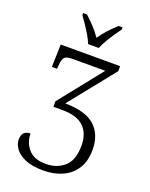

<svg xmlns="http://www.w3.org/2000/svg" viewBox="-170 -1020 875 1118"><g transform="rotate(20 267.0 -460.5)"><path d="M235 -771Q226 -794 210.5 -820.5Q195 -847 177.5 -873Q160 -899 146 -918V-931H170Q199 -904 223 -878.5Q247 -853 268 -822Q289 -853 312.5 -878.5Q336 -904 366 -931H390V-918Q376 -899 358.5 -873Q341 -847 325.5 -820.5Q310 -794 301 -771ZM241 10Q171 10 128 -8.5Q85 -27 65 -55Q45 -83 45 -111Q45 -140 59 -153.5Q73 -167 98 -167Q98 -112 133 -71.5Q168 -31 241 -31Q310 -31 355.5 -71.5Q401 -112 401 -202Q401 -277 358.5 -318Q316 -359 223 -359H170V-393L382 -659H182Q145 -659 132 -648Q119 -637 116 -598L114 -574H82L86 -714H454V-683L228 -401Q355 -400 412.5 -347.5Q470 -295 470 -201Q470 -129 439.5 -82.5Q409 -36 357.5 -13Q306 10 241 10Z"/></g></svg>

Font: Noto Serif SemiCondensed Light
Style: Regular
Weight: 300
Width: 4
Designer: Monotype Design Team
Foundry: Monotype Imaging Inc.
Version: Version 2.013